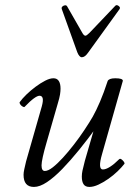

<svg xmlns="http://www.w3.org/2000/svg" viewBox="-20 -725 528 758"><path d="M114 13Q73 13 73 -35Q73 -44 76 -57.5Q79 -71 83 -88L145 -305Q151 -327 148.5 -337Q146 -347 136 -347Q128 -347 113.5 -336.5Q99 -326 77 -303Q75 -301 69 -304.5Q63 -308 59.5 -313.5Q56 -319 58 -322Q68 -336 84.5 -352Q101 -368 120.5 -382.5Q140 -397 158.5 -406.5Q177 -416 191 -416Q205 -416 212 -405.5Q219 -395 219 -375Q219 -365 217 -352Q215 -339 208 -316L164 -163Q154 -129 149 -106Q144 -83 144 -72Q144 -50 157 -50Q170 -50 188.5 -64.5Q207 -79 228.5 -102.5Q250 -126 272 -154.5Q294 -183 313 -211.5Q332 -240 346 -264Q360 -289 375 -324Q390 -359 405 -405Q407 -410 414.5 -413Q422 -416 435 -416Q450 -416 457.5 -413.5Q465 -411 465 -406L383 -117Q374 -86 375 -71Q376 -56 386 -56Q398 -56 414.5 -66.5Q431 -77 450 -96Q454 -100 459.5 -96Q465 -92 469 -86.5Q473 -81 471 -78Q461 -65 444.5 -49Q428 -33 408 -19Q388 -5 368.5 4Q349 13 333 13Q317 13 310 2.5Q303 -8 303 -28Q303 -39 305.5 -51Q308 -63 315 -90L355 -228L361 -223Q327 -176 292.5 -133.5Q258 -91 226 -58Q194 -25 165.5 -6Q137 13 114 13ZM303 -499Q298 -499 293.5 -504Q289 -509 285 -519L224 -689Q222 -695 226 -699Q230 -703 236 -704Q242 -705 245 -700L304 -597Q311 -584 317 -584Q322 -584 333 -595L435 -702Q439 -706 444 -704Q449 -702 452 -698Q455 -694 452 -689L327 -516Q315 -499 303 -499Z"/></svg>

Font: Junicode VF
Style: Italic
Weight: 400
Italic angle: -11°
Designer: Peter S. Baker
Version: Version 2.209